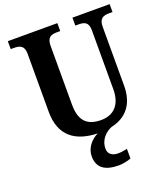

<svg xmlns="http://www.w3.org/2000/svg" viewBox="-168 -829 1028 1184"><g transform="rotate(-20 346.0 -237.0)"><path d="M407 240C426 240 467 234 487 224V161C464 166 444 169 428 169C391 169 363 153 363 115C363 55 406 17 444 2C554 -22 604 -101 604 -211V-597C604 -654 633 -662 671 -662H692V-714H448V-662H469C506 -662 534 -654 534 -601V-213C534 -112 482 -60 400 -60C315 -60 262 -97 262 -210V-597C262 -654 291 -662 328 -662H349V-714H24V-662H45C82 -662 112 -654 112 -601V-218C112 -59 207 6 350 10C304 32 267 78 267 130C267 206 315 240 407 240Z"/></g></svg>

Font: Noto Serif Georgian SemiCondensed Bold
Style: Regular
Weight: 700
Width: 4
Designer: Monotype Design Team, Akaki Razmadze
Foundry: Google LLC
Version: Version 2.003